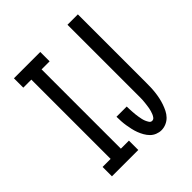

<svg xmlns="http://www.w3.org/2000/svg" viewBox="-189 -793 928 928"><g transform="rotate(-45 275.0 -329.0)"><path d="M55 0V-64H110V-606H55V-670H235V-606H180V-64H235V0ZM382 12Q367 12 352 6Q337 0 326 -11Q315 -22 307 -36Q299 -50 293.5 -64.5Q288 -79 284.5 -94.5Q281 -110 278.5 -125.5Q276 -141 275 -157Q274 -173 274 -188H344Q344 -179 344.5 -169.5Q345 -160 345.5 -151Q346 -142 347 -132.5Q348 -123 349.5 -114Q351 -105 353 -95.5Q355 -86 358.5 -77.5Q362 -69 367.5 -60.5Q373 -52 382 -52Q391 -52 396.5 -59Q402 -66 405 -73.5Q408 -81 410.5 -89Q413 -97 414.5 -105.5Q416 -114 417 -122Q418 -130 419 -138.5Q420 -147 420.5 -155Q421 -163 421 -171.5Q421 -180 421 -188.5Q421 -197 421 -205V-670H492V-205Q492 -188 491.5 -171.5Q491 -155 489 -138Q487 -121 483.5 -104.5Q480 -88 474.5 -72Q469 -56 461.5 -41Q454 -26 442.5 -14Q431 -2 415 5Q399 12 382 12Z"/></g></svg>

Font: Lode
Style: Regular
Weight: 400
Monospace: yes
Designer: Belleve Invis
Foundry: Belleve Invis
Version: Version 29.2.0; ttfautohint (v1.8.3)